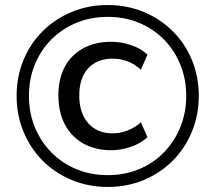

<svg xmlns="http://www.w3.org/2000/svg" viewBox="-20 -734 856 763"><path d="M408 9Q332 9 265.5 -18.5Q199 -46 150 -95Q101 -144 73.5 -210.5Q46 -277 46 -353Q46 -430 73.5 -496Q101 -562 150 -610.5Q199 -659 265 -686.5Q331 -714 408 -714Q485 -714 551 -686.5Q617 -659 666 -610.5Q715 -562 742.5 -496Q770 -430 770 -353Q770 -277 742.5 -210.5Q715 -144 666 -95Q617 -46 551 -18.5Q485 9 408 9ZM423 -137Q358 -137 310.5 -164Q263 -191 237.5 -240Q212 -289 212 -355Q212 -421 237.5 -468.5Q263 -516 310.5 -542Q358 -568 423 -568Q462 -568 501.5 -554.5Q541 -541 566 -517L540 -457Q515 -480 486 -490.5Q457 -501 428 -501Q366 -501 330.5 -462.5Q295 -424 295 -354Q295 -285 330.5 -244.5Q366 -204 428 -204Q457 -204 486 -215Q515 -226 540 -248L566 -189Q541 -165 501 -151Q461 -137 423 -137ZM408 -38Q475 -38 532 -61.5Q589 -85 631 -128Q673 -171 696.5 -228.5Q720 -286 720 -353Q720 -420 696.5 -477.5Q673 -535 631 -577.5Q589 -620 532 -643.5Q475 -667 409 -667Q341 -667 284 -643.5Q227 -620 184.5 -577.5Q142 -535 118.5 -477.5Q95 -420 95 -353Q95 -286 118.5 -228.5Q142 -171 184.5 -128Q227 -85 284 -61.5Q341 -38 408 -38Z"/></svg>

Font: Nunito Sans 12pt ExtraLight 9pt Medium
Style: Regular
Weight: 500
Version: Version 3.101;gftools[0.9.27]